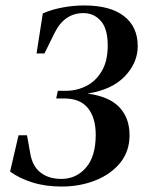

<svg xmlns="http://www.w3.org/2000/svg" viewBox="-20 -670 541 704"><path d="M205 14Q146 14 97.5 -1.5Q49 -17 17 -41L48 -174H79L91 -107Q99 -60 129 -37Q159 -14 205 -14Q259 -14 295 -55Q331 -96 331 -176Q331 -238 302.5 -273.5Q274 -309 215 -309H186L192 -337H221Q261 -337 296 -354.5Q331 -372 353 -409Q375 -446 375 -503Q375 -565 349.5 -593.5Q324 -622 286 -622Q216 -622 180 -549L143 -474H114L137 -621Q169 -635 209 -642.5Q249 -650 289 -650Q384 -650 434.5 -611Q485 -572 485 -501Q485 -440 438 -390.5Q391 -341 301 -327Q381 -316 418 -276.5Q455 -237 455 -174Q455 -116 421.5 -74Q388 -32 331 -9Q274 14 205 14Z"/></svg>

Font: DM Serif Text
Style: Italic
Weight: 400
Italic angle: -12°
Designer: Colophon Foundry, Frank Grießhammer
Foundry: Colophon Foundry
Version: Version 5.100; ttfautohint (v1.8.2)